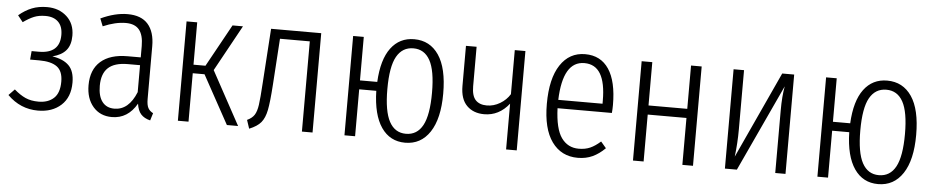

<svg xmlns="http://www.w3.org/2000/svg" viewBox="-36 -765 4901 1007"><g transform="rotate(5 2414.5 -261.5)"><path d="M324 -396Q324 -347 300.5 -319Q277 -291 229 -279Q287 -270 316.5 -240.5Q346 -211 346 -151Q346 -74 299.5 -31.5Q253 11 178 11Q85 11 17 -57L48 -89Q79 -62 108 -49Q137 -36 177 -36Q227 -36 257 -63.5Q287 -91 287 -151Q287 -206 256 -229Q225 -252 162 -252H114L118 -297H156Q266 -297 266 -395Q266 -440 242 -463.5Q218 -487 175 -487Q140 -487 114.5 -476.5Q89 -466 58 -444L31 -478Q64 -506 99.5 -520Q135 -534 179 -534Q242 -534 283 -496.5Q324 -459 324 -396Z M781 -28 769 11Q737 3 720 -16Q703 -35 698 -71Q651 11 567 11Q505 11 468 -32Q431 -75 431 -145Q431 -227 480.5 -270.5Q530 -314 622 -314H691V-374Q691 -431 668.5 -459Q646 -487 598 -487Q543 -487 478 -459L462 -499Q537 -534 603 -534Q675 -534 710.5 -493.5Q746 -453 746 -378V-100Q746 -68 754.5 -52.5Q763 -37 781 -28ZM691 -131V-273H627Q557 -273 523.5 -242Q490 -211 490 -147Q490 -92 512.5 -63Q535 -34 576 -34Q652 -34 691 -131Z M1211 -523 1078 -281 1231 0H1172L1032 -255H970V0H914V-523H970V-300H1033L1156 -523Z M1623 -523V0H1567V-475H1410L1394 -231Q1388 -140 1379.5 -97.5Q1371 -55 1351.5 -31.5Q1332 -8 1290 9L1275 -36Q1301 -48 1313 -66.5Q1325 -85 1330 -120Q1335 -155 1340 -236L1359 -523Z M2288 -263Q2288 -131 2241 -60Q2194 11 2111 11Q2031 11 1985.5 -55Q1940 -121 1937 -247H1847V0H1791V-523H1847V-294H1938Q1944 -412 1989.5 -473Q2035 -534 2112 -534Q2195 -534 2241.5 -465.5Q2288 -397 2288 -263ZM2229 -263Q2229 -379 2199.5 -432.5Q2170 -486 2112 -486Q2054 -486 2024 -433Q1994 -380 1994 -261Q1994 -145 2023.5 -90.5Q2053 -36 2111 -36Q2170 -36 2199.5 -90.5Q2229 -145 2229 -263Z M2698 -523V0H2642V-241Q2589 -174 2511 -174Q2454 -174 2419.5 -208.5Q2385 -243 2385 -312V-523H2441V-315Q2441 -265 2461.5 -243Q2482 -221 2521 -221Q2557 -221 2590 -240.5Q2623 -260 2642 -291V-523Z M3178 -239H2892Q2896 -131 2929.5 -84Q2963 -37 3021 -37Q3055 -37 3081 -48.5Q3107 -60 3135 -85L3163 -52Q3132 -21 3097.5 -5Q3063 11 3020 11Q2933 11 2883.5 -57.5Q2834 -126 2834 -257Q2834 -390 2881.5 -462Q2929 -534 3012 -534Q3094 -534 3137 -469.5Q3180 -405 3180 -281Q3180 -259 3178 -239ZM3125 -299Q3125 -393 3097 -440Q3069 -487 3012 -487Q2899 -487 2892 -283H3125Z M3570 0V-247H3366V0H3310V-523H3366V-295H3570V-523H3626V0Z M4113 0H4059V-329Q4059 -404 4069 -457L3857 0H3794V-523H3849V-212Q3849 -139 3840 -67L4050 -523H4113Z M4778 -263Q4778 -131 4731 -60Q4684 11 4601 11Q4521 11 4475.5 -55Q4430 -121 4427 -247H4337V0H4281V-523H4337V-294H4428Q4434 -412 4479.5 -473Q4525 -534 4602 -534Q4685 -534 4731.5 -465.5Q4778 -397 4778 -263ZM4719 -263Q4719 -379 4689.5 -432.5Q4660 -486 4602 -486Q4544 -486 4514 -433Q4484 -380 4484 -261Q4484 -145 4513.5 -90.5Q4543 -36 4601 -36Q4660 -36 4689.5 -90.5Q4719 -145 4719 -263Z"/></g></svg>

Font: Fira Sans Extra Condensed Light
Style: Regular
Weight: 300
Width: 1
Designer: Carrois Corporate & Edenspiekermann AG
Foundry: Carrois Corporate GbR & Edenspiekermann AG
Version: Version 4.203